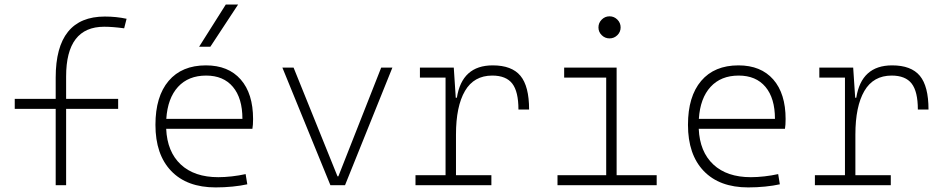

<svg xmlns="http://www.w3.org/2000/svg" viewBox="-20 -815 4142 845"><path d="M225.1 0V-335.9H44.9V-379.9H225.1V-473.6Q225.1 -742.2 441.4 -742.2Q491.2 -742.2 537.1 -732.4L526.4 -690.4Q475.6 -697.3 438.5 -697.3Q271 -697.3 271 -478.5V-379.9H500V-335.9H271V0Z M929.2 9.8Q802.7 9.8 733.4 -62.5Q664.1 -134.8 664.1 -265.6Q664.1 -390.6 722.2 -459Q780.3 -527.3 886.2 -527.3Q984.9 -527.3 1039.3 -465.3Q1093.8 -403.3 1093.8 -291Q1093.8 -263.7 1090.8 -248H711.4Q715.8 -147 775.6 -91.1Q835.4 -35.2 940.9 -35.2Q968.3 -35.2 1000.5 -38.8Q1032.7 -42.5 1061 -48.8L1068.4 -3.9Q1040.5 2.4 1003.7 6.1Q966.8 9.8 929.2 9.8ZM887.2 -482.4Q809.1 -482.4 763.4 -432.6Q717.8 -382.8 711.9 -292H1046.9Q1046.9 -382.8 1005.1 -432.6Q963.4 -482.4 887.2 -482.4ZM856.4 -609.4 973.6 -794.9H1027.8L905.8 -609.4Z M1434.1 0 1222.7 -517.6H1272L1465.3 -39.1H1469.2L1657.7 -517.6H1707L1498.5 0Z M1808.6 0V-43.9H1940.9V-473.6H1828.1V-517.6H1977.1L1985.8 -384.8H1990.7Q2013.2 -527.3 2148.4 -527.3Q2232.4 -527.3 2270.5 -481.4Q2308.6 -435.5 2308.6 -333H2261.7Q2261.7 -412.1 2234.4 -447.3Q2207 -482.4 2146.5 -482.4Q2065.9 -482.4 2026.4 -414.8Q1986.8 -347.2 1986.8 -222.7V-43.9H2142.6V0Z M2662.6 -646Q2642.6 -646 2628.2 -660.2Q2613.8 -674.3 2613.8 -694.3Q2613.8 -714.4 2628.2 -728.8Q2642.6 -743.2 2662.6 -743.2Q2682.6 -743.2 2697 -728.8Q2711.4 -714.4 2711.4 -694.3Q2711.4 -674.3 2697 -660.2Q2682.6 -646 2662.6 -646ZM2433.6 0V-43.9H2647.9V-473.6H2462.9V-517.6H2693.8V-43.9H2870.1V0Z M3272.9 9.8Q3146.5 9.8 3077.1 -62.5Q3007.8 -134.8 3007.8 -265.6Q3007.8 -390.6 3065.9 -459Q3124 -527.3 3230 -527.3Q3328.6 -527.3 3383.1 -465.3Q3437.5 -403.3 3437.5 -291Q3437.5 -263.7 3434.6 -248H3055.2Q3059.6 -147 3119.4 -91.1Q3179.2 -35.2 3284.7 -35.2Q3312 -35.2 3344.2 -38.8Q3376.5 -42.5 3404.8 -48.8L3412.1 -3.9Q3384.3 2.4 3347.4 6.1Q3310.5 9.8 3272.9 9.8ZM3231 -482.4Q3152.8 -482.4 3107.2 -432.6Q3061.5 -382.8 3055.7 -292H3390.6Q3390.6 -382.8 3348.9 -432.6Q3307.1 -482.4 3231 -482.4Z M3566.4 0V-43.9H3698.7V-473.6H3585.9V-517.6H3734.9L3743.7 -384.8H3748.5Q3771 -527.3 3906.2 -527.3Q3990.2 -527.3 4028.3 -481.4Q4066.4 -435.5 4066.4 -333H4019.5Q4019.5 -412.1 3992.2 -447.3Q3964.8 -482.4 3904.3 -482.4Q3823.7 -482.4 3784.2 -414.8Q3744.6 -347.2 3744.6 -222.7V-43.9H3900.4V0Z"/></svg>

Font: Caskaydia Cove ExtraLight
Style: Regular
Weight: 200
Monospace: yes
Designer: Aaron Bell
Foundry: Saja Typeworks
Version: Version 4.300; ttfautohint (v1.8.3)